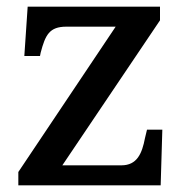

<svg xmlns="http://www.w3.org/2000/svg" viewBox="-20 -556 556 576"><path d="M35 0H462L467 -167H421L415 -142C406 -95 391 -60 344 -60H167L460 -495V-536H63L53 -388H100L102 -398C116 -451 128 -476 179 -476H327L35 -40Z"/></svg>

Font: Noto Serif Malayalam Medium
Style: Regular
Weight: 500
Designer: Indian type Foundry, Jelle Bosma, Monotype Design Team
Foundry: Monotype Imaging Inc.
Version: Version 2.104